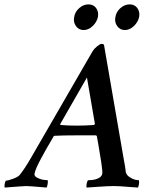

<svg xmlns="http://www.w3.org/2000/svg" viewBox="-80 -845 687 869"><path d="M442.4 -768.6Q446.3 -792 465.3 -808.6Q484.4 -825.2 506.8 -825.2Q529.3 -825.2 541.5 -808.6Q553.7 -792 549.8 -768.6Q544.9 -745.1 525.9 -727.1Q506.8 -709 485.4 -709Q462.9 -709 450.2 -727.1Q437.5 -745.1 442.4 -768.6ZM255.9 -768.6Q259.8 -792 278.8 -808.6Q297.9 -825.2 320.3 -825.2Q342.8 -825.2 355 -808.6Q367.2 -792 363.3 -768.6Q358.4 -745.1 339.4 -727.1Q320.3 -709 298.8 -709Q276.4 -709 263.7 -727.1Q251 -745.1 255.9 -768.6ZM61.5 -132.8 339.8 -614.3Q345.7 -624 359.4 -635.3Q373 -646.5 379.9 -646.5Q386.7 -646.5 390.6 -642.6L478.5 -133.8Q482.4 -114.3 486.3 -89.8L489.3 -66.4Q492.2 -52.7 506.3 -43.5Q520.5 -34.2 531.2 -31.7Q542 -29.3 548.8 -29.3Q550.8 -23.4 548.8 -11.2Q546.9 1 543.9 3.9Q536.1 3.9 497.1 0.5Q458 -2.9 434.6 -2.9Q409.2 -2.9 362.3 0.5Q315.4 3.9 312.5 3.9Q309.6 0 312.5 -14.2Q315.4 -28.3 319.3 -29.3Q356.4 -29.3 374 -43.9Q380.9 -49.8 382.8 -58.6Q384.8 -67.4 378.4 -109.9Q372.1 -152.3 365.2 -190.4L358.4 -228.5Q356.4 -232.4 353.5 -232.4H264.6Q206.1 -232.4 168.9 -230.5Q162.1 -230.5 162.1 -226.6Q125 -164.1 105.5 -127Q80.1 -80.1 76.2 -58.6Q74.2 -47.9 88.4 -40.5Q102.5 -33.2 115.7 -31.2Q128.9 -29.3 135.7 -29.3Q137.7 -25.4 135.7 -12.7Q133.8 0 130.9 3.9Q53.7 -2.9 39.1 -2.9Q28.3 -2.9 -58.6 3.9Q-60.5 1 -59.1 -10.3Q-57.6 -21.5 -53.7 -27.3Q-43.9 -27.3 -21.5 -35.6Q1 -43.9 8.8 -52.7Q33.2 -83 61.5 -132.8ZM313.5 -494.1 192.4 -283.2Q192.4 -279.3 194.3 -279.3Q224.6 -276.4 270.5 -276.4Q302.7 -276.4 345.7 -279.3L349.6 -284.2Z"/></svg>

Font: Crimson
Style: SemiboldItalic
Weight: 600
Italic angle: -11°
Version: Version 0.8 ; ttfautohint (v1.00) -l 8 -r 50 -G 200 -x 14 -D